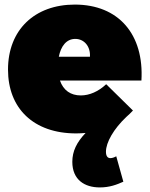

<svg xmlns="http://www.w3.org/2000/svg" viewBox="-20 -575 654 839"><path d="M307 -555C131 -555 15 -444 15 -271C15 -102 126 8 313 8C327 8 341 7 354 6C315 47 296 86 296 132C296 211 350 244 416 244C459 244 490 232 519 219L488 108C479 113 470 116 462 116C451 116 443 108 443 88C443 47 477 -12 532 -64C542 -73 552 -82 561 -92L444 -207C410 -175 371 -158 333 -158C289 -158 257 -180 242 -223H598C610 -425 498 -555 307 -555ZM373 -327H237C246 -373 270 -405 309 -405C348 -405 376 -372 373 -327Z"/></svg>

Font: Montserrat arm Black
Style: Regular
Weight: 900
Designer: Julieta Ulanovsky
Foundry: Julieta Ulanovsky
Version: Version 6.000;PS 006.000;hotconv 1.0.88;makeotf.lib2.5.64775